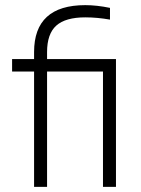

<svg xmlns="http://www.w3.org/2000/svg" viewBox="-20 -731 550 751"><path d="M433.6 -500Q433.6 -375 433.6 0Q420.9 0 382.8 0Q382.8 -112.3 382.8 -451.2Q328.1 -451.2 164.1 -451.2Q164.1 -337.9 164.1 0Q151.4 0 113.3 0Q113.3 -112.3 113.3 -451.2Q91.8 -451.2 27.3 -451.2Q27.3 -462.9 27.3 -500Q48.8 -500 113.3 -500Q113.3 -506.8 113.3 -527.3Q113.3 -710.9 313.5 -710.9Q358.4 -710.9 410.2 -700.2Q410.2 -684.6 410.2 -654.3Q360.4 -663.1 313.5 -663.1Q236.3 -663.1 200.2 -630.9Q164.1 -598.6 164.1 -527.3Q164.1 -517.6 164.1 -500Q231.4 -500 433.6 -500Z"/></svg>

Font: LeFont
Style: ExtraLight
Weight: 200
Designer: Leryon MEDIA
Version: Version 1.0